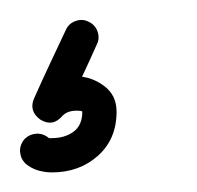

<svg xmlns="http://www.w3.org/2000/svg" viewBox="-31 -38 201 196"><path d="M59 -16Q66 -13 68.5 -6Q71 1 68 7Q60 25 52 42Q44 59 36 76Q32 83 25.5 83Q19 83 13 80Q7 76 4.5 69.5Q2 63 7 58Q22 40 47 40Q62 40 75 49.5Q88 59 88 76Q88 104 69 121Q50 138 22 138Q15 138 8 136Q1 134 -5 129Q-5 129 -5 129Q-5 129 -5 129Q-10 124 -10.5 117Q-11 110 -6 104Q-1 99 6 98.5Q13 98 19 103Q18 103 22 103Q35 103 44 96.5Q53 90 53 76Q53 75 47 75Q38 75 33 80Q23 92 10 84Q-2 75 4 62Q12 44 20 27Q28 10 36 -7Q39 -14 46 -16.5Q53 -19 59 -16Z"/></svg>

Font: FRB American Cursive
Style: Italic
Weight: 400
Italic angle: -25°
Version: Version 2.0;Modular Font Editor K font №1